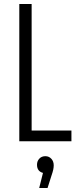

<svg xmlns="http://www.w3.org/2000/svg" viewBox="-20 -710 410 965"><path d="M77 0V-690H139V-54H339V0ZM250 121Q250 131 247.5 143Q245 155 238 175L219 235H177L196 159Q166 151 166 118Q166 100 177.5 87.5Q189 75 208 75Q226 75 238 88Q250 101 250 121Z"/></svg>

Font: Radio Canada Condensed Light
Style: Regular
Weight: 300
Width: 3
Designer: Charles Daoud, Etienne Aubert Bonn, Alexandre Saumier Demers, Jacques Le Bailly
Foundry: Radio-Canada
Version: Version 2.104; ttfautohint (v1.8.4.7-5d5b);gftools[0.9.28.de